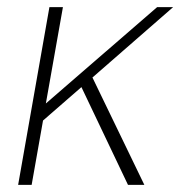

<svg xmlns="http://www.w3.org/2000/svg" viewBox="-20 -520 507 540"><path d="M240 -302 386 0H340L209 -275L101 -181L69 0H31L119 -500H157L109 -229L422 -500H467Z"/></svg>

Font: Sarabun Thin
Style: Italic
Weight: 250
Italic angle: -10°
Designer: Suppakit Chalermlarp | Katatrad Co.,Ltd.
Foundry: Cadson Demak Co.,Ltd.
Version: Version 1.000; ttfautohint (v1.6)